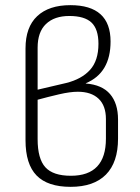

<svg xmlns="http://www.w3.org/2000/svg" viewBox="-20 -714 543 745"><path d="M254 11Q165 11 122 -33Q79 -77 79 -170V-526Q79 -609 124.5 -651.5Q170 -694 253 -694Q409 -694 409 -553Q409 -431 313 -391V-390Q376 -385 407 -349Q438 -313 438 -250V-176Q438 -84 391 -36.5Q344 11 254 11ZM126 -366 237 -392Q297 -407 329.5 -443Q362 -479 362 -544Q362 -601 335 -626.5Q308 -652 249 -652Q191 -652 158.5 -621Q126 -590 126 -529ZM255 -32Q391 -32 391 -176V-252Q391 -304 362.5 -331Q334 -358 282 -358Q252 -358 209 -348Q166 -338 126 -327V-174Q126 -98 156 -65Q186 -32 255 -32Z"/></svg>

Font: Sofia Sans Semi Condensed Light
Style: Regular
Weight: 300
Designer: Botio Nikoltchev, Ani Petrova
Foundry: lettersoup
Version: Version 4.100; ttfautohint (v1.8.4.7-5d5b)